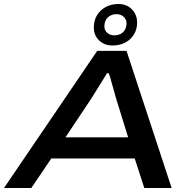

<svg xmlns="http://www.w3.org/2000/svg" viewBox="-37 -942 954 962"><path d="M-17 0 450 -687H597L823 0H686L638 -148H220L120 0ZM291 -254H605L547 -441Q544 -452 538 -472.5Q532 -493 526 -515Q520 -537 515 -554Q510 -571 508 -575H499Q487 -555 470.5 -528.5Q454 -502 439 -478Q424 -454 415 -440ZM526 -714Q486 -714 459.5 -739.5Q433 -765 433 -804Q433 -839 449 -865.5Q465 -892 493 -907Q521 -922 556 -922Q597 -922 623.5 -895.5Q650 -869 650 -829Q650 -795 634 -769Q618 -743 590 -728.5Q562 -714 526 -714ZM535 -765Q554 -765 568 -772.5Q582 -780 589.5 -794Q597 -808 597 -825Q597 -844 583 -857.5Q569 -871 547 -871Q530 -871 515.5 -863.5Q501 -856 493.5 -842Q486 -828 486 -809Q486 -791 500 -778Q514 -765 535 -765Z"/></svg>

Font: Archivo Expanded Medium
Style: Italic
Weight: 500
Width: 7
Italic angle: -10°
Designer: Hector Gatti
Foundry: Omnibus-Type
Version: Version 2.001